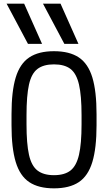

<svg xmlns="http://www.w3.org/2000/svg" viewBox="-20 -1020 590 1050"><path d="M133 -780 16 -1000H112L210 -780ZM332 -780 215 -1000H311L409 -780ZM275 10Q191 10 140 -24Q89 -58 66 -134Q43 -210 43 -335V-395Q43 -521 66 -596.5Q89 -672 140 -706Q191 -740 275 -740Q360 -740 411 -706Q462 -672 485 -596.5Q508 -521 508 -395V-335Q508 -210 485 -134Q462 -58 411 -24Q360 10 275 10ZM275 -62Q333 -62 365.5 -87.5Q398 -113 412 -173.5Q426 -234 426 -340V-390Q426 -497 412 -557.5Q398 -618 365.5 -643Q333 -668 275 -668Q218 -668 185 -643Q152 -618 138.5 -557.5Q125 -497 125 -390V-340Q125 -234 138.5 -173.5Q152 -113 185 -87.5Q218 -62 275 -62Z"/></svg>

Font: M PLUS Code Latin SemiExpanded
Style: Regular
Weight: 400
Width: 6
Designer: Coji Morishita
Foundry: UNDERFOREST DESIGN
Version: Version 1.002; ttfautohint (v1.8.3)